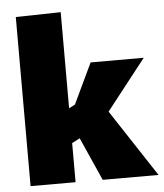

<svg xmlns="http://www.w3.org/2000/svg" viewBox="-53 -799 721 846"><g transform="rotate(-5 307.0 -376.0)"><path d="M48 -748 247 -752V-327L274 -341L359 -520H594L419 -297L614 0H367L282 -191L247 -173V0H48Z"/></g></svg>

Font: Murecho Black
Style: Regular
Weight: 900
Designer: Neil Summerour
Foundry: Positype
Version: Version 1.010; ttfautohint (v1.8.3)